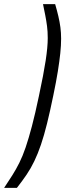

<svg xmlns="http://www.w3.org/2000/svg" viewBox="-110 -763 334 933"><path d="M-90 150Q-68 117 -50 88.5Q-32 60 -16 28Q0 -4 14.5 -46.5Q29 -89 45 -149.5Q61 -210 79 -296Q102 -403 112 -469Q122 -535 122 -578Q122 -610 118.5 -636.5Q115 -663 110 -688.5Q105 -714 99 -743H158Q167 -712 173.5 -684.5Q180 -657 183.5 -630.5Q187 -604 187 -575Q187 -543 183 -504.5Q179 -466 171 -416Q163 -366 149 -299Q133 -221 118.5 -162.5Q104 -104 89 -60Q74 -16 57 19.5Q40 55 19 86Q-2 117 -28 150Z"/></svg>

Font: Saira UltraCondensed Medium
Style: Italic
Weight: 500
Width: 1
Italic angle: -12°
Designer: Hector Gatti with collaboration of the Omnibus-Type team
Foundry: Omnibus-Type
Version: Version 1.101